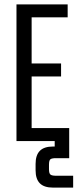

<svg xmlns="http://www.w3.org/2000/svg" viewBox="-20 -642 355 874"><path d="M55 -622H124V0H55ZM258 -353V-294H99V-353ZM288 -622V-563H99V-622ZM295 -59V0H99V-59ZM142 104Q142 64 161.5 44.5Q181 25 221 25H295V78H235Q216 78 209.5 83Q203 88 203 108V128Q203 147 209.5 152.5Q216 158 235 158H313V212H221Q181 212 161.5 192.5Q142 173 142 133ZM295 28H229V-10H295Z"/></svg>

Font: Teko Variable Light
Style: Regular
Weight: 300
Designer: Manushi Parikh, Jonny Pinhorn
Foundry: Indian Type Foundry
Version: Version 3.000